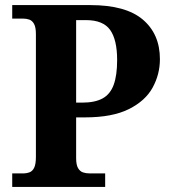

<svg xmlns="http://www.w3.org/2000/svg" viewBox="-20 -734 678 754"><path d="M28 0V-53H70Q84.6 -53 96.3 -57.5Q108 -62 114.5 -76Q121 -90 121 -118V-600Q121 -626.9 113.8 -639.9Q106.7 -652.9 95.2 -657Q83.7 -661 70 -661H28V-714H335Q474 -714 541 -657Q608 -600 608 -501.6Q608 -442.4 579.5 -390.2Q551 -338 486 -305.5Q421 -273 313 -273H279V-113Q279 -87 286.4 -74Q293.9 -61.1 305.8 -57Q317.8 -53 332 -53H393V0ZM303 -331Q352.7 -331 382.9 -347.5Q413 -364 426.5 -401.1Q440 -438.2 440 -498.1Q440 -578 412.5 -616.5Q384.9 -655 318 -655H279V-331Z"/></svg>

Font: Noto Serif Gujarati
Style: Regular
Weight: 400
Designer: Universal Thirst, Indian Type Foundry and the Monotype Design Team
Foundry: Monotype Imaging Inc.
Version: Version 2.102